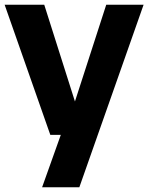

<svg xmlns="http://www.w3.org/2000/svg" viewBox="-20 -567 624 807"><path d="M191.5 0 -0.5 -547H166L295 -140.5L426.5 -547H583.5L313.5 220H157L235.5 0Z"/></svg>

Font: Encode Sans
Style: Bold
Weight: 700
Designer: Multiple Designers
Foundry: Impallari Type
Version: Version 3.002; ttfautohint (v1.8.3) -l 8 -r 50 -G 200 -x 14 